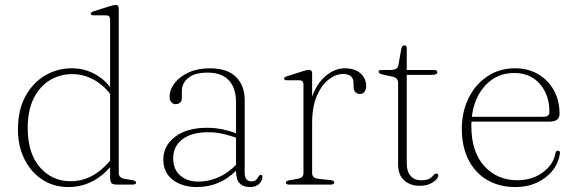

<svg xmlns="http://www.w3.org/2000/svg" viewBox="-20 -746 2333 776"><path d="M52.5 -223Q52.5 -300.5 82.2 -355.8Q112 -411 161.5 -440.5Q211 -470 270.5 -470Q317 -470 357 -450Q397 -430 425 -394.5V-667.5Q425 -684 409 -684H360Q346.5 -684 346.5 -690.5Q346.5 -696.5 359 -700.5L422 -720.5Q439 -726 447.5 -726Q460 -726 460 -712V-46.5Q460 -27 484.5 -23L514.5 -18Q530 -15.5 530 -8Q530 0 516.5 0H452.5Q436.5 0 430.8 -5.8Q425 -11.5 425 -30V-70Q353.5 10 256 10Q197 10 151 -20Q105 -50 78.8 -102.8Q52.5 -155.5 52.5 -223ZM92 -229Q92 -126.5 141.2 -70Q190.5 -13.5 265.5 -13.5Q355 -13.5 425 -96.5V-366.5Q396 -404.5 356 -425.5Q316 -446.5 272 -446.5Q222 -446.5 181 -421.5Q140 -396.5 116 -348Q92 -299.5 92 -229Z M640 -102.5Q640 -156 687.2 -192.8Q734.5 -229.5 817 -229.5Q849.5 -229.5 879 -223.2Q908.5 -217 934 -207.5V-331.5Q934 -391 904.5 -421.8Q875 -452.5 820 -452.5Q765.5 -452.5 740.2 -430.5Q715 -408.5 715 -379V-350Q715 -337.5 707.8 -331.2Q700.5 -325 689.5 -325Q679 -325 672.2 -333.2Q665.5 -341.5 665.5 -354Q665.5 -383.5 685.8 -410Q706 -436.5 742.5 -453.2Q779 -470 827.5 -470Q899 -470 934 -434.8Q969 -399.5 969 -341.5V-50Q969 -29.5 976.2 -21.2Q983.5 -13 995 -13Q1010 -13 1015.5 -19.5Q1021 -26 1024.5 -32Q1029 -39.5 1034 -39.5Q1040.5 -39.5 1040.5 -30.5Q1040.5 -16.5 1027.8 -3.2Q1015 10 991.5 10Q962.5 10 948.2 -5.5Q934 -21 934 -56Q867.5 10 775.5 10Q716.5 10 678.2 -19.2Q640 -48.5 640 -102.5ZM680 -106.5Q680 -61 708.8 -36.5Q737.5 -12 781.5 -12Q823 -12 862.5 -29.2Q902 -46.5 934 -80V-189.5Q909 -198.5 881 -205Q853 -211.5 821 -211.5Q754.5 -211.5 717.2 -183Q680 -154.5 680 -106.5Z M1241.5 -449.5V-355.5Q1261 -410 1297.5 -440Q1334 -470 1373.5 -470Q1414 -470 1437 -449.5Q1460 -429 1460 -398Q1460 -384 1453 -375Q1446 -366 1435 -366Q1424 -366 1416.5 -373.5Q1409 -381 1409 -394.5V-409Q1409 -447 1366.5 -447Q1337 -447 1308 -424.2Q1279 -401.5 1260.2 -357.5Q1241.5 -313.5 1241.5 -248.5V-46.5Q1241.5 -26 1266 -23.5L1315.5 -18Q1331 -16.5 1331 -8Q1331 0 1317.5 0H1148Q1135.5 0 1135.5 -8Q1135.5 -15 1150 -17.5L1182 -23Q1206.5 -27 1206.5 -46V-405Q1206.5 -421.5 1190.5 -421.5H1141.5Q1128 -421.5 1128 -428Q1128 -434 1140.5 -438L1203.5 -458Q1220.5 -463.5 1229 -463.5Q1241.5 -463.5 1241.5 -449.5Z M1565.5 -436.5 1532.5 -443.5Q1518.5 -446.5 1514.2 -449.5Q1510 -452.5 1510 -456Q1510 -463 1521 -463H1555.5Q1587 -463 1590 -481L1601.5 -547Q1604 -562.5 1614 -562.5Q1624 -562.5 1624 -552.5V-463H1734.5Q1747.5 -463 1747.5 -454.5Q1747.5 -443.5 1726.5 -443.5H1624V-85.5Q1624 -52.5 1639.5 -35Q1655 -17.5 1681.5 -17.5Q1706 -17.5 1716.5 -24.2Q1727 -31 1732 -37.8Q1737 -44.5 1744 -44.5Q1751.5 -44.5 1751.5 -36Q1751.5 -25 1730.5 -10Q1709.5 5 1676.5 5Q1638.5 5 1613.8 -16.8Q1589 -38.5 1589 -82.5V-409.5Q1589 -420.5 1584 -427Q1579 -433.5 1565.5 -436.5Z M2241.5 -285.5Q2241.5 -254.5 2200.5 -254.5H1885.5Q1885 -246 1885 -237.5Q1885 -132.5 1937.2 -75Q1989.5 -17.5 2071 -17.5Q2131.5 -17.5 2174.2 -49.5Q2217 -81.5 2225 -127Q2226.5 -137 2234.5 -137Q2244 -137 2243 -126.5Q2238 -88 2213.5 -57Q2189 -26 2150.2 -8Q2111.5 10 2064 10Q1997.5 10 1948.5 -19Q1899.5 -48 1873 -101Q1846.5 -154 1846.5 -225.5Q1846.5 -293.5 1873.5 -348.8Q1900.5 -404 1949 -437Q1997.5 -470 2062.5 -470Q2113.5 -470 2154 -446.8Q2194.5 -423.5 2218 -382Q2241.5 -340.5 2241.5 -285.5ZM2058.5 -451Q1988.5 -451 1942.5 -401.8Q1896.5 -352.5 1887 -274H2177Q2200.5 -274 2200.5 -293.5Q2200.5 -362.5 2162 -406.8Q2123.5 -451 2058.5 -451Z"/></svg>

Font: Fraunces 9pt Thin
Style: Regular
Weight: 100
Version: Version 1.000;[b76b70a41]